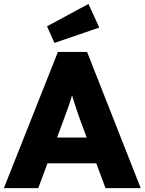

<svg xmlns="http://www.w3.org/2000/svg" viewBox="-25 -967 743 987"><path d="M-5 0 272.7 -700H422.7L698.3 0H517.3L389.3 -344.7Q381 -367.7 372.8 -391.3Q364.7 -415 357 -439Q349.3 -463 342.3 -487.2Q335.3 -511.3 330.3 -534.7L360.7 -535Q354.7 -508.7 347.8 -485Q341 -461.3 333.5 -438.7Q326 -416 317.3 -392.8Q308.7 -369.7 299.3 -343.3L171.7 0ZM128.3 -127.3 183.7 -260H506.3L559.7 -127.3ZM254.7 -746.3 216.7 -831.7 429.7 -946.7 485.3 -825.3Z"/></svg>

Font: Lexend Medium
Style: Regular
Weight: 500
Designer: Bonnie Shaver-Troup, Thomas Jockin
Foundry: Lexend
Version: Version 1.005